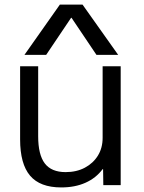

<svg xmlns="http://www.w3.org/2000/svg" viewBox="-20 -810 632 840"><path d="M248 10Q155 10 111.5 -41.5Q68 -93 68 -200V-520H147V-214Q147 -133 176 -95Q205 -57 267 -57Q315 -57 351.5 -76.5Q388 -96 408.5 -129.5Q429 -163 429 -207V-520H508V0H432L431 -70H429Q400 -31 354 -10.5Q308 10 248 10ZM87 -570 242 -790H341L497 -570H402L293 -732H291L182 -570Z"/></svg>

Font: M PLUS 1
Style: Regular
Weight: 400
Designer: Coji Morishita
Foundry: UNDERFOREST DESIGN
Version: Version 1.001